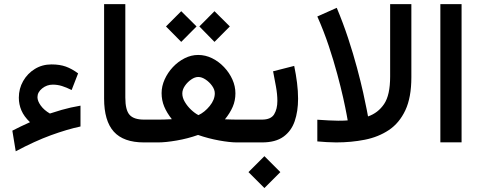

<svg xmlns="http://www.w3.org/2000/svg" viewBox="-20 -698 2353 941"><path d="M163.6 -221.7Q163.6 -203.1 179.7 -180.7Q195.8 -158.2 224.6 -141.6Q258.3 -152.8 282 -159.4Q305.7 -166 327.1 -170.9Q348.6 -175.8 374.5 -180.2V-78.1Q308.6 -64 229.5 -35.2Q150.4 -6.3 57.1 43.5L40.5 -57.6Q63 -69.3 81.5 -78.1Q100.1 -86.9 127 -99.1Q97.7 -127 85 -156.7Q72.3 -186.5 72.3 -219.2Q72.3 -263.7 93.5 -300.8Q114.7 -337.9 150.9 -360.1Q187 -382.3 232.4 -382.3Q272.9 -382.3 302.7 -371.6Q332.5 -360.8 362.8 -338.4L331.1 -256.8Q305.7 -269.5 283.7 -276.4Q261.7 -283.2 238.8 -283.2Q209.5 -283.2 186.5 -264.6Q163.6 -246.1 163.6 -221.7Z M490.2 -677.7H594.2V-219.7Q594.2 -158.7 615 -135.3Q635.7 -111.8 685.5 -111.8H697.8V0H685.5Q585.4 0 537.8 -52.7Q490.2 -105.5 490.2 -214.8Z M1031.2 -643.1 1106.4 -568.4 1031.2 -492.7 957 -568.4ZM868.2 -643.1 943.4 -568.4 868.2 -492.7 793.5 -568.4ZM1133.8 -240.7Q1133.8 -205.1 1120.6 -174.6Q1107.4 -144 1082.5 -113.3Q1103 -112.3 1119.1 -112.1Q1135.3 -111.8 1147.9 -111.8H1195.3V0H1140.6Q1106.9 0 1054.2 -9.5Q1001.5 -19 950.7 -36.6Q899.9 -18.6 845.7 -9.3Q791.5 0 755.4 0H678.2V-111.8H748.5Q765.1 -111.8 781.7 -112.1Q798.3 -112.3 822.3 -113.8Q797.9 -144.5 784.9 -175.5Q772 -206.5 772 -241.7Q772 -275.4 786.9 -308.6Q801.8 -341.8 827.1 -368.9Q852.5 -396 884.8 -412.4Q917 -428.7 951.2 -428.7Q986.8 -428.7 1019.5 -412.6Q1052.2 -396.5 1078.1 -369.1Q1104 -341.8 1118.9 -308.6Q1133.8 -275.4 1133.8 -240.7ZM951.7 -320.8Q935.1 -320.8 917 -308.3Q898.9 -295.9 886.2 -277.3Q873.5 -258.8 873.5 -239.7Q873.5 -219.2 886 -198.2Q898.4 -177.2 916.5 -160.2Q934.6 -143.1 952.6 -133.8Q982.9 -147.9 1007.8 -178.5Q1032.7 -209 1032.7 -240.7Q1032.7 -258.8 1019.5 -277.3Q1006.3 -295.9 987.5 -308.3Q968.8 -320.8 951.7 -320.8Z M1264.2 0H1175.3V-111.8H1264.2Q1307.6 -111.8 1323.5 -137.7Q1339.4 -163.6 1339.4 -203.6Q1339.4 -235.8 1332.5 -273.7Q1325.7 -311.5 1318.4 -348.6L1421.9 -375Q1430.7 -332.5 1435.8 -292Q1440.9 -251.5 1440.9 -213.9Q1440.9 -152.3 1424.3 -104Q1407.7 -55.7 1368.9 -27.8Q1330.1 0 1264.2 0ZM1275.9 67.4 1354 145.5 1275.9 223.6 1197.8 145.5Z M1627.4 0Q1605 0 1581.8 -1.5Q1558.6 -2.9 1535.2 -4.9V-111.3Q1565.4 -109.4 1590.6 -107.9Q1615.7 -106.4 1637.2 -106.4Q1667.5 -106.4 1684.1 -107.9Q1684.1 -107.9 1678.7 -137.7Q1673.3 -167.5 1661.9 -218.8Q1650.4 -270 1632.8 -335.4Q1615.2 -400.9 1591.1 -473.4Q1566.9 -545.9 1535.2 -617.2L1630.4 -659.7Q1661.6 -585.4 1686.5 -509.8Q1711.4 -434.1 1729.7 -365.7Q1748 -297.4 1760 -243.7Q1772 -189.9 1777.8 -158.7Q1783.7 -127.4 1783.7 -127.4Q1833 -144.5 1862.5 -188.2Q1892.1 -231.9 1892.1 -322.8V-677.7H1996.1V-319.3Q1996.1 -220.2 1966.6 -157.5Q1937 -94.7 1885.7 -60.5Q1834.5 -26.4 1768.1 -13.2Q1701.7 0 1627.4 0Z M2242.2 -677.7V-0.5H2138.2V-677.7Z"/></svg>

Font: Vazirmatn FD Medium
Style: Regular
Weight: 500
Designer: Saber Rastikerdar
Foundry: Saber Rastikerdar
Version: Version 33.003